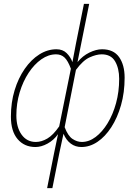

<svg xmlns="http://www.w3.org/2000/svg" viewBox="-20 -743 709 986"><path d="M222 223 258 42 278 -54Q256 -23 224 -5.5Q192 12 162 12Q105 12 70.5 -28.5Q36 -69 36 -144Q36 -217 55 -279.5Q74 -342 107 -389.5Q140 -437 182 -463.5Q224 -490 270 -490Q302 -490 322 -470.5Q342 -451 352 -424L370 -519L411 -723H438L397 -519L378 -424Q404 -456 439 -473Q474 -490 504 -490Q563 -490 591.5 -450Q620 -410 620 -344Q620 -268 601.5 -203Q583 -138 551.5 -89.5Q520 -41 480.5 -14.5Q441 12 398 12Q367 12 343.5 -5.5Q320 -23 306 -56L285 42L249 223ZM164 -14Q193 -14 223 -31.5Q253 -49 284 -94L344 -390Q329 -431 311.5 -447.5Q294 -464 268 -464Q229 -464 192.5 -438.5Q156 -413 127 -369Q98 -325 81 -268.5Q64 -212 64 -150Q64 -89 91 -51.5Q118 -14 164 -14ZM400 -14Q437 -14 471 -39.5Q505 -65 532.5 -110Q560 -155 576 -213.5Q592 -272 592 -338Q592 -392 571 -428Q550 -464 502 -464Q475 -464 440.5 -448.5Q406 -433 370 -384L312 -90Q329 -45 352.5 -29.5Q376 -14 400 -14Z"/></svg>

Font: Source Sans 3
Style: Italic
Weight: 200
Italic angle: -11°
Designer: Paul D. Hunt
Foundry: Adobe
Version: Version 3.046;hotconv 1.0.118;makeotfexe 2.5.65603